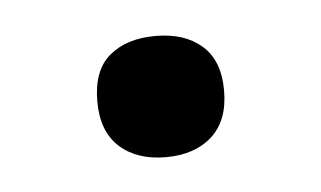

<svg xmlns="http://www.w3.org/2000/svg" viewBox="-26 -137 288 172"><g transform="rotate(-5 118.0 -50.5)"><path d="M118 4Q92 4 76.5 -10Q61 -24 61 -51Q61 -79 76.5 -92Q92 -105 118 -105Q144 -105 159.5 -91.5Q175 -78 175 -51Q175 -24 159.5 -10Q144 4 118 4Z"/></g></svg>

Font: Encode Sans Normal
Style: Regular
Weight: 400
Designer: Pablo Impallari, Andres Torresi
Foundry: Pablo Impallari, Andres Torresi
Version: Version 1.000; ttfautohint (v1.00) -l 8 -r 50 -G 200 -x 14 -